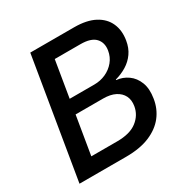

<svg xmlns="http://www.w3.org/2000/svg" viewBox="-166 -869 982 1011"><g transform="rotate(-30 325.5 -364.0)"><path d="M31.2 0 151.9 -727.5H418Q494.6 -727.5 542.7 -701.9Q590.8 -676.3 610.6 -631.8Q630.4 -587.4 621.1 -530.8Q614.3 -488.3 593 -458.3Q571.8 -428.2 540.3 -408.9Q508.8 -389.6 471.2 -379.4V-376Q509.3 -372.6 540.5 -350.3Q571.8 -328.1 587.2 -288.3Q602.5 -248.5 593.3 -192.9Q584.5 -135.7 550.8 -92.5Q517.1 -49.3 458.5 -24.7Q399.9 0 314.9 0ZM157.2 -93.8H314.5Q392.6 -93.8 434.8 -126.5Q477.1 -159.2 485.4 -209.5Q491.2 -244.1 478.3 -270.3Q465.3 -296.4 436 -311.3Q406.7 -326.2 362.8 -326.2H195.8ZM210 -413.1H359.4Q397 -413.1 429.4 -427.7Q461.9 -442.4 484.1 -469.2Q506.3 -496.1 512.2 -532.2Q519.5 -577.1 493.2 -605.5Q466.8 -633.8 402.8 -633.8H246.6Z"/></g></svg>

Font: Inter 20pt Medium
Style: Italic
Weight: 500
Italic angle: -9.3988°
Version: Version 4.001;git-66647c0bb